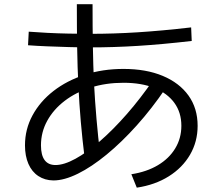

<svg xmlns="http://www.w3.org/2000/svg" viewBox="-20 -828 1040 897"><path d="M593.7 -14Q665.3 -25 717.6 -56.2Q770 -87.4 798.6 -134.7Q827.3 -182 827.3 -240.3Q827.3 -302.7 794.5 -347.6Q761.6 -392.6 701.1 -417Q640.7 -441.3 556.7 -441.3Q474.7 -441.3 404.7 -419.1Q334.7 -397 282.4 -357Q230 -317 200.7 -263.8Q171.4 -210.7 171.4 -149Q171.4 -103.4 188.4 -80.2Q205.4 -57 239.4 -57Q279 -57 332.7 -86.4Q386.3 -115.7 447.8 -169.2Q509.3 -222.7 573 -295.5Q636.6 -368.3 696.3 -455L753 -414.3Q689.4 -320.6 618.9 -242.1Q548.4 -163.6 478 -105.8Q407.7 -48 343.9 -16.5Q280 15 229.4 15Q189.3 14.4 159.2 -5.5Q129 -25.3 112.8 -62.3Q96.7 -99.3 96.7 -149Q96.7 -224.3 132 -289.3Q167.3 -354.3 229.8 -402.8Q292.3 -451.3 375.8 -478.7Q459.3 -506 556.7 -506Q662.7 -506 740.3 -473.5Q818 -441 860.7 -381.5Q903.3 -322 903.3 -240.3Q903.3 -166.3 867.9 -105.3Q832.4 -44.3 768.4 -4.2Q704.4 36 619 48.7ZM375.6 -88Q364.6 -177.3 357.5 -259.3Q350.3 -341.3 346 -432.6Q342 -511.6 340.5 -603Q339 -694.3 339 -808.3H412.4Q412.4 -699.7 413.9 -611.7Q415.4 -523.7 418.7 -447.3Q423.7 -354 430.9 -271.2Q438 -188.3 449 -99.3ZM401.7 -606.6Q353.7 -606.6 301.3 -608.1Q249 -609.6 199.7 -611.6Q150.3 -613.6 111 -616.6L114.3 -680Q152.7 -677 201.2 -674.5Q249.7 -672 301.8 -671Q354 -670 402.3 -670Q510.3 -670 622 -677Q733.7 -684 873 -700L875.7 -636.6Q736 -620.6 623.5 -613.6Q511 -606.6 401.7 -606.6Z"/></svg>

Font: M PLUS 2 Thin
Style: Regular
Weight: 100
Designer: Coji Morishita
Foundry: UNDERFOREST DESIGN
Version: Version 1.001